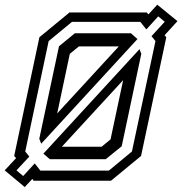

<svg xmlns="http://www.w3.org/2000/svg" viewBox="-24 -752 759 799"><path d="M79 26.5 -4.5 -43 43 -94 35 -103 140 -597 265 -700H587L593.5 -692L630.5 -732.5L714.5 -664L661 -605.5L668 -597L563 -103L438 0H116L110.5 -7.5ZM72.5 -19.5 120.5 -72 144 -42H429L525 -121.5L623 -581L606.5 -601.5L661.5 -661.5L634.5 -684L585 -629.5L560 -661H275.5L178.5 -581L81 -121.5L98 -100.5L44.5 -43ZM147.5 -154 139.5 -174.5 221.5 -559.5 287.5 -613.5H521L548 -589.5ZM214 -280 470.5 -559H304.5L266.5 -528ZM183.5 -89.5 156.5 -112.5 556.5 -547.5 564 -528 482.5 -143.5 416 -89.5ZM233.5 -141.5H399L436 -172L488.5 -418.5Z"/></svg>

Font: Tourney Expanded Medium
Style: Italic
Weight: 500
Width: 7
Italic angle: -12°
Designer: Tyler Finck
Foundry: Etcetera Type Co
Version: Version 1.010; ttfautohint (v1.8.3)